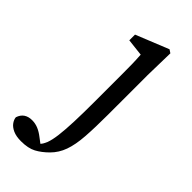

<svg xmlns="http://www.w3.org/2000/svg" viewBox="-319 -535 833 833"><g transform="rotate(45 97.0 -119.0)"><path d="M6 250Q-24 250 -43.5 241Q-63 232 -72.5 218.5Q-82 205 -83 192Q-76 171 -61 161Q-46 151 -24 151Q-4 151 14 158.5Q32 166 51 181L96 215V224H56V211Q67 206 75 197Q83 188 90 171Q98 150 102.5 114.5Q107 79 109 26Q111 -27 111 -102V-257Q111 -298 110.5 -325.5Q110 -353 108 -383L29 -392V-427L180 -488L195 -478L192 -342V-100Q192 -19 188 37Q184 93 170.5 130.5Q157 168 130 195Q104 221 77 235.5Q50 250 6 250Z"/></g></svg>

Font: Source Serif 4 Variable
Style: Regular
Weight: 400
Designer: Frank Grießhammer
Foundry: Adobe
Version: Version 4.005;hotconv 1.1.0;makeotfexe 2.6.0